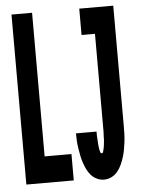

<svg xmlns="http://www.w3.org/2000/svg" viewBox="-53 -777 606 827"><g transform="rotate(-5 250.0 -363.5)"><path d="M28 0V-735H117V-114H233V0ZM363 8Q348 8 333 1Q318 -6 307.5 -18Q297 -30 290 -44.5Q283 -59 278 -74.5Q273 -90 270 -105.5Q267 -121 264.5 -136.5Q262 -152 261 -168Q260 -184 260 -201H349Q349 -196 349 -192Q349 -188 349 -184Q349 -180 349.5 -176Q350 -172 350 -168Q350 -164 350.5 -160Q351 -156 351 -151.5Q351 -147 351.5 -143Q352 -139 352.5 -135Q353 -131 353.5 -127Q354 -123 355 -119Q356 -115 357.5 -110.5Q359 -106 363 -106Q368 -106 369.5 -111.5Q371 -117 372 -121.5Q373 -126 374 -130.5Q375 -135 375.5 -140Q376 -145 376.5 -149.5Q377 -154 377.5 -158.5Q378 -163 378 -168Q378 -173 378 -177.5Q378 -182 378.5 -186.5Q379 -191 379 -196Q379 -201 379 -205.5Q379 -210 379 -215V-621H321V-735H468V-215Q468 -198 467.5 -181Q467 -164 465 -147Q463 -130 460 -113.5Q457 -97 452 -81Q447 -65 440 -49.5Q433 -34 422 -20.5Q411 -7 395.5 0.5Q380 8 363 8Z"/></g></svg>

Font: Iosevka Curly Heavy
Style: Regular
Weight: 900
Monospace: yes
Designer: Belleve Invis
Foundry: Belleve Invis
Version: Version 22.1.2; ttfautohint (v1.8.4)